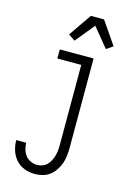

<svg xmlns="http://www.w3.org/2000/svg" viewBox="-143 -830 786 1125"><g transform="rotate(15 250.0 -267.0)"><path d="M185 223Q153 223 122.5 212Q92 201 70.5 177Q49 153 39 122Q29 91 29 59H89Q90 79 95.5 99Q101 119 113.5 135Q126 151 145 159.5Q164 168 185 168Q201 168 217 162Q233 156 244.5 144Q256 132 263.5 117Q271 102 275.5 86Q280 70 281.5 53.5Q283 37 283 20V-465H138V-520H343V20Q343 44 340.5 68.5Q338 93 330 116Q322 139 308.5 159.5Q295 180 276 195Q257 210 233 216.5Q209 223 185 223ZM208 -592 168 -619 263 -757H343L438 -619L398 -592L303 -708Z"/></g></svg>

Font: Iosevka Custom Light
Style: Regular
Weight: 300
Monospace: yes
Designer: Belleve Invis
Foundry: Belleve Invis
Version: Version 27.3.5